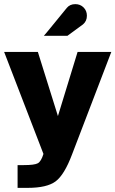

<svg xmlns="http://www.w3.org/2000/svg" viewBox="-20 -747 558 928"><path d="M344 -727Q368 -727 384 -711Q400 -695 400 -671Q400 -645 381 -629Q376 -626 306 -574H192Q193 -574 247.5 -641Q302 -708 303 -709Q318 -727 344 -727ZM65 161V51H95Q147 51 163 42Q179 33 190 -3L0 -496H163L260 -186L355 -496H518L328 0Q291 98 249 129.5Q207 161 114 161Z"/></svg>

Font: Atkinson Hyperlegible Pro
Style: Bold
Weight: 700
Designer: Elliott Scott, Megan Eiswerth, Linus Boman, Theodore Petrosky, Jacob Perez
Foundry: Braille Institute
Version: Version 1.5.1